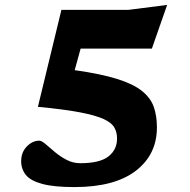

<svg xmlns="http://www.w3.org/2000/svg" viewBox="-20 -747 771 780"><path d="M282 13Q199 13 151.8 0.2Q104.5 -12.5 85.2 -36.2Q66 -60 66 -92Q66 -128.5 89 -152Q112 -175.5 139.5 -175.5Q149 -175.5 165 -161.8Q181 -148 202.5 -129.8Q224 -111.5 250.2 -97.8Q276.5 -84 306 -84Q385 -84 420.2 -111.2Q455.5 -138.5 455.5 -184.5Q455.5 -209.5 444.5 -229Q433.5 -248.5 400.8 -263.5Q368 -278.5 304 -290.8Q240 -303 134 -313L229.5 -707H502L659 -727L597 -549.5H307.5L283.5 -462Q390 -447 456 -426.2Q522 -405.5 557 -377.2Q592 -349 604.8 -312.5Q617.5 -276 617.5 -229.5Q617.5 -119 531.5 -53Q445.5 13 282 13Z"/></svg>

Font: Newsreader Caption
Style: Bold
Weight: 700
Designer: Hugues Gentile
Foundry: Production Type
Version: Version 1.001